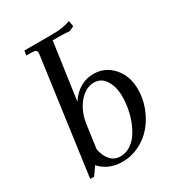

<svg xmlns="http://www.w3.org/2000/svg" viewBox="-180 -855 888 971"><g transform="rotate(-30 264.0 -369.5)"><path d="M64.9 0 155.8 -662.1Q158.2 -681.6 158.2 -683.1Q158.2 -693.4 151.4 -697.8Q144.5 -702.1 127 -702.1H97.2L101.1 -729H224.1Q264.6 -729 283.7 -729.5Q302.7 -730 327.1 -733.9Q351.6 -737.8 370.1 -746.1L376 -717.8L375 -710.9L348.1 -699.2Q321.3 -702.1 278.8 -702.1H251L204.1 -371.1Q258.8 -452.1 344.2 -452.1Q410.6 -452.1 455.8 -401.6Q501 -351.1 501 -272Q501 -219.2 481.9 -168.7Q462.9 -118.2 430.4 -79.3Q397.9 -40.5 350.8 -16.8Q303.7 6.8 251 6.8Q170.4 6.8 121.1 -47.9L87.9 0ZM168 -113.8Q175.8 -71.8 198.2 -46.9Q220.7 -22 255.9 -22Q285.6 -22 312 -38.3Q338.4 -54.7 356.7 -81.3Q375 -107.9 388.2 -141.8Q401.4 -175.8 407.7 -211.2Q414.1 -246.6 414.1 -279.8Q414.1 -338.4 389.9 -375.7Q365.7 -413.1 324.2 -413.1Q275.9 -413.1 236.1 -366.5Q196.3 -319.8 186 -244.1Z"/></g></svg>

Font: Dihjauti S
Style: Bold Italic
Weight: 700
Italic angle: -9°
Designer: T. Christopher White
Version: Version 3.0.0